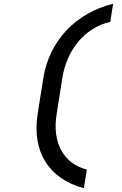

<svg xmlns="http://www.w3.org/2000/svg" viewBox="-20 -865 640 1010"><path d="M421 125 437 27C315 -3 253 -115 278 -265L308 -455C332 -607 430 -721 560 -750L575 -845C379 -798 239 -649 208 -455L178 -265C147 -67 237 76 421 125Z"/></svg>

Font: JetBrains Mono Medium
Style: Italic
Weight: 436
Italic angle: -9°
Monospace: yes
Designer: Philipp Nurullin, Konstantin Bulenkov
Foundry: JetBrains
Version: Version 2.305